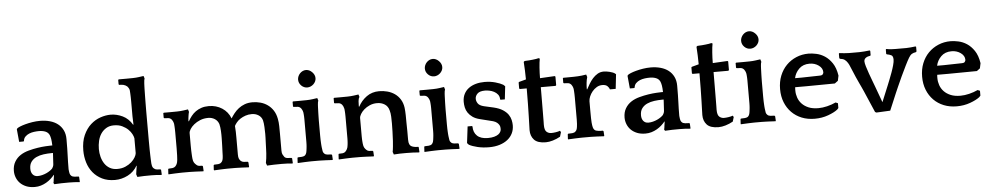

<svg xmlns="http://www.w3.org/2000/svg" viewBox="-41 -1077 7360 1426"><g transform="rotate(-5 3639.5 -364.5)"><path d="M312 -7Q315 -16 316.5 -33Q318 -50 321 -64L320 -67Q308 -52 292.5 -38Q277 -24 258 -13Q239 -2 217.5 4.5Q196 11 172 11Q136 11 109 0Q82 -11 64 -29Q46 -47 36.5 -71Q27 -95 27 -121Q27 -160 44 -189Q61 -218 89 -236Q115 -253 150 -262.5Q185 -272 218 -277Q251 -282 278 -283.5Q305 -285 314 -285H328Q327 -316 324 -333.5Q321 -351 316 -363Q307 -383 286.5 -391.5Q266 -400 238 -400Q221 -400 201.5 -397.5Q182 -395 165 -388Q148 -381 135.5 -368.5Q123 -356 121 -336L117 -333H85L76 -427L79 -433Q85 -439 102 -446Q119 -453 143 -459.5Q167 -466 195.5 -470.5Q224 -475 253 -475Q292 -475 326 -465.5Q360 -456 384.5 -437Q409 -418 423 -389.5Q437 -361 437 -323Q437 -282 436.5 -253Q436 -224 435 -199Q434 -174 433.5 -150.5Q433 -127 433 -98Q435 -75 438 -65Q441 -55 448 -49Q456 -41 472.5 -39.5Q489 -38 503 -38L506 -34L508 0L507 4Q490 2 468 1Q446 0 427 0Q399 0 371 0.5Q343 1 318 3ZM312 -115Q315 -120 318.5 -127Q322 -134 323 -144L328 -229H319Q288 -229 258 -225Q228 -221 204 -210Q180 -199 165 -179Q150 -159 150 -127Q150 -100 163.5 -84Q177 -68 200 -68Q217 -68 234.5 -72.5Q252 -77 267 -84Q282 -91 294 -99.5Q306 -108 312 -115Z M930 -17Q930 -24 933.5 -43.5Q937 -63 939 -78L938 -82Q912 -36 866 -12.5Q820 11 770 11Q715 11 674.5 -9Q634 -29 607 -62Q580 -95 567 -138Q554 -181 554 -227Q554 -294 575.5 -341.5Q597 -389 630 -418.5Q663 -448 702.5 -461.5Q742 -475 779 -475Q824 -475 868 -454Q912 -433 940 -385L942 -389Q940 -418 940 -448.5Q940 -479 940 -508Q940 -539 940 -559.5Q940 -580 939.5 -594Q939 -608 938.5 -619Q938 -630 937 -642Q936 -652 930 -661Q924 -670 921 -673Q907 -684 893.5 -687Q880 -690 862 -690L858 -694V-727L862 -731H919Q942 -731 967.5 -731.5Q993 -732 1013 -735L1048 -740L1054 -721Q1052 -717 1050.5 -706.5Q1049 -696 1048.5 -684Q1048 -672 1047.5 -661Q1047 -650 1047 -644Q1047 -629 1046.5 -615.5Q1046 -602 1046 -584.5Q1046 -567 1045.5 -541.5Q1045 -516 1045 -476V-258Q1045 -216 1045.5 -190.5Q1046 -165 1046.5 -148Q1047 -131 1047.5 -118.5Q1048 -106 1049 -88Q1051 -70 1054.5 -62Q1058 -54 1065 -49Q1073 -41 1087 -39.5Q1101 -38 1113 -38L1117 -34L1119 0L1117 4Q1100 2 1080 1Q1060 0 1042 0Q1015 0 988 0.5Q961 1 937 3ZM670 -228Q670 -198 677.5 -169.5Q685 -141 700 -118.5Q715 -96 738.5 -82.5Q762 -69 794 -69Q828 -69 854.5 -80.5Q881 -92 899.5 -108.5Q918 -125 928.5 -143Q939 -161 940 -174V-285Q938 -298 928.5 -316.5Q919 -335 901.5 -352Q884 -369 858 -381.5Q832 -394 796 -394Q763 -394 739 -379.5Q715 -365 699.5 -342Q684 -319 677 -289Q670 -259 670 -228Z M1170 -452 1174 -455H1224Q1247 -455 1273.5 -455.5Q1300 -456 1320 -459L1355 -464L1361 -445Q1359 -440 1357.5 -431.5Q1356 -423 1354.5 -413Q1353 -403 1352 -393.5Q1351 -384 1351 -377L1354 -375Q1365 -395 1379.5 -413.5Q1394 -432 1413 -445.5Q1432 -459 1456 -467Q1480 -475 1511 -475Q1566 -475 1609.5 -447Q1653 -419 1672 -369Q1683 -387 1698 -406Q1713 -425 1733 -440.5Q1753 -456 1778.5 -465.5Q1804 -475 1836 -475Q1867 -475 1896 -467Q1925 -459 1949 -442Q1973 -425 1990 -399Q2007 -373 2014 -336Q2019 -310 2019.5 -281Q2020 -252 2020 -223V-98Q2020 -78 2025.5 -69Q2031 -60 2036 -52Q2043 -42 2058.5 -40Q2074 -38 2090 -38L2094 -34L2096 0L2094 4Q2076 2 2055 1Q2034 0 2014 0Q1953 0 1904 3L1897 -17Q1900 -30 1902.5 -51Q1905 -72 1906 -88Q1907 -101 1907.5 -122Q1908 -143 1909 -164.5Q1910 -186 1910.5 -204.5Q1911 -223 1911 -233Q1911 -253 1909.5 -283.5Q1908 -314 1903 -335Q1895 -361 1873 -374.5Q1851 -388 1824 -388Q1798 -388 1776.5 -380.5Q1755 -373 1738 -362Q1721 -351 1709.5 -337Q1698 -323 1692 -311Q1694 -289 1694.5 -267Q1695 -245 1695 -223V-98Q1695 -77 1699.5 -67Q1704 -57 1712 -49Q1721 -41 1734.5 -39.5Q1748 -38 1763 -38L1768 -33L1770 0L1768 4Q1761 4 1747 3Q1733 2 1717 1.5Q1701 1 1687 0.5Q1673 0 1666 0H1612Q1605 0 1590.5 0.5Q1576 1 1560.5 1.5Q1545 2 1530.5 3Q1516 4 1509 4L1507 0L1509 -34L1513 -38Q1529 -38 1543.5 -39.5Q1558 -41 1566 -49Q1574 -56 1577.5 -67Q1581 -78 1582 -98Q1582 -110 1583 -129.5Q1584 -149 1584.5 -169Q1585 -189 1585.5 -206.5Q1586 -224 1586 -233Q1586 -243 1586 -256.5Q1586 -270 1585 -284Q1584 -298 1582.5 -311Q1581 -324 1578 -335Q1569 -361 1547.5 -374.5Q1526 -388 1499 -388Q1466 -388 1439 -377Q1412 -366 1392.5 -350Q1373 -334 1362.5 -317Q1352 -300 1352 -287V-195Q1352 -173 1352.5 -159Q1353 -145 1353.5 -135Q1354 -125 1354.5 -116.5Q1355 -108 1356 -98Q1358 -77 1365 -66.5Q1372 -56 1383 -47Q1391 -40 1401.5 -39Q1412 -38 1424 -38L1429 -33L1431 0L1429 4Q1422 4 1407.5 3Q1393 2 1377.5 1.5Q1362 1 1347.5 0.5Q1333 0 1326 0H1272Q1265 0 1250.5 0.5Q1236 1 1220.5 1.5Q1205 2 1190.5 3Q1176 4 1169 4L1168 0L1170 -34L1173 -38Q1189 -38 1202.5 -40Q1216 -42 1224 -50Q1231 -57 1236 -67.5Q1241 -78 1243 -98Q1244 -114 1245 -130.5Q1246 -147 1246 -183V-266Q1246 -287 1246 -301.5Q1246 -316 1245.5 -327Q1245 -338 1244.5 -347Q1244 -356 1243 -366Q1241 -376 1237 -385Q1233 -394 1230 -397Q1220 -410 1205 -412Q1190 -414 1174 -414L1170 -418Z M2392 4Q2385 4 2371 3Q2357 2 2341 1.5Q2325 1 2311 0.5Q2297 0 2290 0H2236Q2229 0 2214.5 0.5Q2200 1 2184.5 1.5Q2169 2 2154.5 3Q2140 4 2133 4L2132 0L2134 -34L2137 -38Q2152 -38 2168 -39.5Q2184 -41 2192 -49Q2199 -56 2202 -67Q2205 -78 2207 -98Q2208 -105 2208.5 -112Q2209 -119 2209.5 -127Q2210 -135 2210 -146Q2210 -157 2210 -173V-286Q2210 -305 2210 -316.5Q2210 -328 2209.5 -336Q2209 -344 2208.5 -350.5Q2208 -357 2207 -366Q2205 -376 2201 -385Q2197 -394 2194 -397Q2184 -410 2169 -412Q2154 -414 2138 -414L2134 -418V-452L2138 -455H2189Q2212 -455 2238 -455.5Q2264 -456 2284 -459L2319 -464L2325 -445Q2323 -441 2321.5 -432.5Q2320 -424 2319.5 -414.5Q2319 -405 2318.5 -395.5Q2318 -386 2318 -380Q2318 -372 2317.5 -365.5Q2317 -359 2317 -350.5Q2317 -342 2316.5 -329Q2316 -316 2316 -297V-185Q2316 -165 2316.5 -152.5Q2317 -140 2317.5 -131Q2318 -122 2318.5 -114.5Q2319 -107 2320 -98Q2322 -77 2324.5 -66.5Q2327 -56 2335 -49Q2343 -41 2357.5 -39.5Q2372 -38 2387 -38L2392 -33L2394 0ZM2189 -613Q2189 -625 2194 -637Q2199 -649 2208 -658.5Q2217 -668 2228.5 -673.5Q2240 -679 2253 -679Q2278 -679 2298.5 -658.5Q2319 -638 2319 -613Q2319 -600 2313.5 -588.5Q2308 -577 2298.5 -568Q2289 -559 2277 -554Q2265 -549 2253 -549Q2227 -549 2208 -568Q2189 -587 2189 -613Z M2624 -373Q2647 -417 2687 -446Q2727 -475 2781 -475Q2812 -475 2842 -467Q2872 -459 2896.5 -442Q2921 -425 2937.5 -398.5Q2954 -372 2959 -336Q2962 -310 2962.5 -281Q2963 -252 2963 -223Q2964 -189 2964 -160.5Q2964 -132 2964 -98Q2964 -75 2969.5 -63.5Q2975 -52 2983 -48Q2994 -42 3006.5 -40Q3019 -38 3035 -38L3038 -34L3040 0L3038 4Q3017 2 2991.5 1Q2966 0 2942 0Q2918 0 2894 0.5Q2870 1 2849 3L2842 -17Q2845 -30 2847.5 -56Q2850 -82 2851 -98Q2853 -136 2854 -169Q2855 -202 2855 -228Q2855 -251 2854 -278Q2853 -305 2847 -325Q2839 -357 2814.5 -372.5Q2790 -388 2758 -388Q2728 -388 2703 -377Q2678 -366 2660.5 -350.5Q2643 -335 2633 -318Q2623 -301 2623 -288V-185Q2623 -165 2623 -152.5Q2623 -140 2623.5 -131Q2624 -122 2624.5 -114.5Q2625 -107 2626 -98Q2628 -77 2634.5 -66.5Q2641 -56 2649 -49Q2657 -41 2668 -39.5Q2679 -38 2694 -38L2699 -33L2701 0L2699 4Q2692 4 2678 3Q2664 2 2648 1.5Q2632 1 2618 0.5Q2604 0 2597 0H2542Q2535 0 2520.5 0.5Q2506 1 2490.5 1.5Q2475 2 2460.5 3Q2446 4 2439 4L2438 0L2440 -34L2443 -38Q2459 -38 2471.5 -39.5Q2484 -41 2492 -49Q2499 -56 2505 -67Q2511 -78 2513 -98Q2514 -105 2514.5 -112Q2515 -119 2515.5 -127Q2516 -135 2516 -146Q2516 -157 2516 -173V-276Q2516 -295 2516 -308Q2516 -321 2515.5 -331Q2515 -341 2514.5 -349Q2514 -357 2513 -366Q2511 -376 2507 -385Q2503 -394 2500 -397Q2490 -410 2475 -412Q2460 -414 2444 -414L2440 -418V-452L2444 -455H2495Q2518 -455 2544.5 -455.5Q2571 -456 2591 -459L2626 -464L2632 -445Q2624 -434 2622.5 -414.5Q2621 -395 2621 -375Z M3337 4Q3330 4 3316 3Q3302 2 3286 1.5Q3270 1 3256 0.5Q3242 0 3235 0H3181Q3174 0 3159.5 0.5Q3145 1 3129.5 1.5Q3114 2 3099.5 3Q3085 4 3078 4L3077 0L3079 -34L3082 -38Q3097 -38 3113 -39.5Q3129 -41 3137 -49Q3144 -56 3147 -67Q3150 -78 3152 -98Q3153 -105 3153.5 -112Q3154 -119 3154.5 -127Q3155 -135 3155 -146Q3155 -157 3155 -173V-286Q3155 -305 3155 -316.5Q3155 -328 3154.5 -336Q3154 -344 3153.5 -350.5Q3153 -357 3152 -366Q3150 -376 3146 -385Q3142 -394 3139 -397Q3129 -410 3114 -412Q3099 -414 3083 -414L3079 -418V-452L3083 -455H3134Q3157 -455 3183 -455.5Q3209 -456 3229 -459L3264 -464L3270 -445Q3268 -441 3266.5 -432.5Q3265 -424 3264.5 -414.5Q3264 -405 3263.5 -395.5Q3263 -386 3263 -380Q3263 -372 3262.5 -365.5Q3262 -359 3262 -350.5Q3262 -342 3261.5 -329Q3261 -316 3261 -297V-185Q3261 -165 3261.5 -152.5Q3262 -140 3262.5 -131Q3263 -122 3263.5 -114.5Q3264 -107 3265 -98Q3267 -77 3269.5 -66.5Q3272 -56 3280 -49Q3288 -41 3302.5 -39.5Q3317 -38 3332 -38L3337 -33L3339 0ZM3134 -613Q3134 -625 3139 -637Q3144 -649 3153 -658.5Q3162 -668 3173.5 -673.5Q3185 -679 3198 -679Q3223 -679 3243.5 -658.5Q3264 -638 3264 -613Q3264 -600 3258.5 -588.5Q3253 -577 3243.5 -568Q3234 -559 3222 -554Q3210 -549 3198 -549Q3172 -549 3153 -568Q3134 -587 3134 -613Z M3618 -280Q3660 -270 3686 -253Q3712 -236 3725.5 -216Q3739 -196 3743.5 -175Q3748 -154 3748 -136Q3748 -104 3735 -77Q3722 -50 3697.5 -30.5Q3673 -11 3638 0Q3603 11 3559 11Q3513 11 3473 1.5Q3433 -8 3410 -21L3398 -34L3413 -157H3446L3449 -153Q3449 -109 3476 -83.5Q3503 -58 3556 -58Q3584 -58 3603.5 -63.5Q3623 -69 3634.5 -77.5Q3646 -86 3651 -96.5Q3656 -107 3656 -116Q3656 -123 3655 -131Q3654 -139 3649 -147.5Q3644 -156 3634 -164.5Q3624 -173 3605 -179L3509 -203Q3476 -211 3455 -226Q3434 -241 3421.5 -259.5Q3409 -278 3404.5 -299Q3400 -320 3400 -341Q3400 -374 3413 -399.5Q3426 -425 3448.5 -441.5Q3471 -458 3501 -466.5Q3531 -475 3566 -475Q3610 -475 3647 -464.5Q3684 -454 3704 -442L3717 -430L3706 -333H3675L3671 -336Q3671 -358 3659.5 -372.5Q3648 -387 3631.5 -395.5Q3615 -404 3597 -407.5Q3579 -411 3565 -411Q3525 -411 3508 -394Q3491 -377 3491 -356Q3491 -338 3502.5 -321Q3514 -304 3547 -296Z M4090 -400H3980Q3980 -342 3979.5 -292.5Q3979 -243 3979 -206.5Q3979 -170 3978.5 -147Q3978 -124 3978 -119Q3978 -80 3993 -67Q4008 -54 4028 -54Q4043 -54 4062 -57Q4081 -60 4094 -65L4100 -54L4090 -21Q4063 -6 4034.5 2.5Q4006 11 3982 11Q3921 11 3895 -17Q3869 -45 3869 -89Q3869 -98 3870 -124.5Q3871 -151 3872 -191.5Q3873 -232 3874 -285Q3875 -338 3875 -400H3823L3819 -405V-449L3823 -453L3875 -467Q3875 -499 3873.5 -532.5Q3872 -566 3870 -598L3877 -604L3891 -605Q3898 -605 3910.5 -606Q3923 -607 3937 -608.5Q3951 -610 3963.5 -612Q3976 -614 3982 -616L3991 -612Q3986 -587 3983 -545.5Q3980 -504 3980 -467L4090 -473L4095 -469V-405Z M4322 -354Q4332 -373 4344.5 -394Q4357 -415 4373 -433Q4389 -451 4409.5 -463Q4430 -475 4456 -475Q4464 -475 4475.5 -473.5Q4487 -472 4498.5 -469Q4510 -466 4521 -462Q4532 -458 4538 -453L4545 -447L4533 -339H4490Q4487 -351 4474.5 -363.5Q4462 -376 4436 -376Q4413 -376 4394 -364.5Q4375 -353 4361 -336Q4347 -319 4339 -299.5Q4331 -280 4331 -264V-195Q4331 -157 4331.5 -138Q4332 -119 4333 -105Q4335 -83 4338.5 -69.5Q4342 -56 4350 -49Q4354 -45 4362.5 -42.5Q4371 -40 4380 -39Q4389 -38 4397.5 -38Q4406 -38 4411 -38L4416 -33L4418 0L4416 4Q4410 4 4396 3Q4382 2 4366 1.5Q4350 1 4336 0.5Q4322 0 4316 0H4252Q4245 0 4230.5 0.5Q4216 1 4200 1.5Q4184 2 4169.5 3Q4155 4 4148 4L4147 0L4149 -34L4152 -38Q4169 -38 4184 -39.5Q4199 -41 4207 -49Q4215 -56 4218.5 -67Q4222 -78 4224 -105Q4225 -117 4225 -137Q4225 -157 4225 -193V-266Q4225 -287 4225 -301.5Q4225 -316 4224.5 -327Q4224 -338 4223.5 -347Q4223 -356 4222 -366Q4220 -376 4216 -385Q4212 -394 4209 -397Q4199 -410 4184 -412Q4169 -414 4153 -414L4149 -418V-452L4153 -455H4171Q4193 -455 4228 -455.5Q4263 -456 4289 -459L4324 -464L4330 -445Q4324 -426 4321.5 -402Q4319 -378 4319 -355Z M4865 -7Q4868 -16 4869.5 -33Q4871 -50 4874 -64L4873 -67Q4861 -52 4845.5 -38Q4830 -24 4811 -13Q4792 -2 4770.5 4.5Q4749 11 4725 11Q4689 11 4662 0Q4635 -11 4617 -29Q4599 -47 4589.5 -71Q4580 -95 4580 -121Q4580 -160 4597 -189Q4614 -218 4642 -236Q4668 -253 4703 -262.5Q4738 -272 4771 -277Q4804 -282 4831 -283.5Q4858 -285 4867 -285H4881Q4880 -316 4877 -333.5Q4874 -351 4869 -363Q4860 -383 4839.5 -391.5Q4819 -400 4791 -400Q4774 -400 4754.5 -397.5Q4735 -395 4718 -388Q4701 -381 4688.5 -368.5Q4676 -356 4674 -336L4670 -333H4638L4629 -427L4632 -433Q4638 -439 4655 -446Q4672 -453 4696 -459.5Q4720 -466 4748.5 -470.5Q4777 -475 4806 -475Q4845 -475 4879 -465.5Q4913 -456 4937.5 -437Q4962 -418 4976 -389.5Q4990 -361 4990 -323Q4990 -282 4989.5 -253Q4989 -224 4988 -199Q4987 -174 4986.5 -150.5Q4986 -127 4986 -98Q4988 -75 4991 -65Q4994 -55 5001 -49Q5009 -41 5025.5 -39.5Q5042 -38 5056 -38L5059 -34L5061 0L5060 4Q5043 2 5021 1Q4999 0 4980 0Q4952 0 4924 0.5Q4896 1 4871 3ZM4865 -115Q4868 -120 4871.5 -127Q4875 -134 4876 -144L4881 -229H4872Q4841 -229 4811 -225Q4781 -221 4757 -210Q4733 -199 4718 -179Q4703 -159 4703 -127Q4703 -100 4716.5 -84Q4730 -68 4753 -68Q4770 -68 4787.5 -72.5Q4805 -77 4820 -84Q4835 -91 4847 -99.5Q4859 -108 4865 -115Z M5378 -400H5268Q5268 -342 5267.5 -292.5Q5267 -243 5267 -206.5Q5267 -170 5266.5 -147Q5266 -124 5266 -119Q5266 -80 5281 -67Q5296 -54 5316 -54Q5331 -54 5350 -57Q5369 -60 5382 -65L5388 -54L5378 -21Q5351 -6 5322.5 2.5Q5294 11 5270 11Q5209 11 5183 -17Q5157 -45 5157 -89Q5157 -98 5158 -124.5Q5159 -151 5160 -191.5Q5161 -232 5162 -285Q5163 -338 5163 -400H5111L5107 -405V-449L5111 -453L5163 -467Q5163 -499 5161.5 -532.5Q5160 -566 5158 -598L5165 -604L5179 -605Q5186 -605 5198.5 -606Q5211 -607 5225 -608.5Q5239 -610 5251.5 -612Q5264 -614 5270 -616L5279 -612Q5274 -587 5271 -545.5Q5268 -504 5268 -467L5378 -473L5383 -469V-405Z M5695 4Q5688 4 5674 3Q5660 2 5644 1.5Q5628 1 5614 0.5Q5600 0 5593 0H5539Q5532 0 5517.5 0.5Q5503 1 5487.5 1.5Q5472 2 5457.5 3Q5443 4 5436 4L5435 0L5437 -34L5440 -38Q5455 -38 5471 -39.5Q5487 -41 5495 -49Q5502 -56 5505 -67Q5508 -78 5510 -98Q5511 -105 5511.5 -112Q5512 -119 5512.5 -127Q5513 -135 5513 -146Q5513 -157 5513 -173V-286Q5513 -305 5513 -316.5Q5513 -328 5512.5 -336Q5512 -344 5511.5 -350.5Q5511 -357 5510 -366Q5508 -376 5504 -385Q5500 -394 5497 -397Q5487 -410 5472 -412Q5457 -414 5441 -414L5437 -418V-452L5441 -455H5492Q5515 -455 5541 -455.5Q5567 -456 5587 -459L5622 -464L5628 -445Q5626 -441 5624.5 -432.5Q5623 -424 5622.5 -414.5Q5622 -405 5621.5 -395.5Q5621 -386 5621 -380Q5621 -372 5620.5 -365.5Q5620 -359 5620 -350.5Q5620 -342 5619.5 -329Q5619 -316 5619 -297V-185Q5619 -165 5619.5 -152.5Q5620 -140 5620.5 -131Q5621 -122 5621.5 -114.5Q5622 -107 5623 -98Q5625 -77 5627.5 -66.5Q5630 -56 5638 -49Q5646 -41 5660.5 -39.5Q5675 -38 5690 -38L5695 -33L5697 0ZM5492 -613Q5492 -625 5497 -637Q5502 -649 5511 -658.5Q5520 -668 5531.5 -673.5Q5543 -679 5556 -679Q5581 -679 5601.5 -658.5Q5622 -638 5622 -613Q5622 -600 5616.5 -588.5Q5611 -577 5601.5 -568Q5592 -559 5580 -554Q5568 -549 5556 -549Q5530 -549 5511 -568Q5492 -587 5492 -613Z M6182 -255 6158 -237Q6104 -237 6051.5 -236Q5999 -235 5944 -235H5862Q5861 -228 5861 -221.5Q5861 -215 5861 -209Q5861 -183 5870 -157Q5879 -131 5898.5 -110.5Q5918 -90 5948 -77.5Q5978 -65 6021 -65Q6052 -65 6086.5 -73.5Q6121 -82 6151 -96L6168 -89V-53L6158 -42Q6134 -23 6087.5 -6Q6041 11 5987 11Q5934 11 5890.5 -6.5Q5847 -24 5815.5 -56Q5784 -88 5766.5 -132Q5749 -176 5749 -230Q5749 -285 5767 -330Q5785 -375 5816.5 -407Q5848 -439 5890.5 -457Q5933 -475 5982 -475Q6008 -475 6040.5 -468Q6073 -461 6103 -441.5Q6133 -422 6157 -386.5Q6181 -351 6190 -293ZM5983 -400Q5934 -400 5904.5 -370.5Q5875 -341 5867 -302H5917Q5952 -302 5986 -303.5Q6020 -305 6055 -305Q6068 -305 6074 -312.5Q6080 -320 6080 -328Q6080 -358 6051 -379Q6022 -400 5983 -400Z M6447 5 6437 0 6368 -160Q6360 -178 6353.5 -192Q6347 -206 6338 -225Q6329 -244 6317 -271Q6305 -298 6287 -342Q6280 -359 6277 -365.5Q6274 -372 6269 -380Q6259 -396 6246.5 -405Q6234 -414 6213 -416L6207 -421V-455L6211 -459Q6228 -457 6247 -455Q6266 -453 6282 -453H6361Q6376 -453 6397.5 -455Q6419 -457 6437 -459L6441 -455V-423L6437 -419Q6418 -417 6404.5 -407.5Q6391 -398 6391 -381Q6391 -369 6398.5 -343.5Q6406 -318 6416.5 -289Q6427 -260 6437.5 -232Q6448 -204 6454 -188L6498 -68L6548 -189Q6554 -204 6564 -229Q6574 -254 6584 -281.5Q6594 -309 6601 -334.5Q6608 -360 6608 -376Q6608 -402 6594 -409Q6580 -416 6561 -419L6557 -423V-455L6561 -459Q6580 -455 6597 -454Q6614 -453 6629 -453H6710Q6727 -453 6743.5 -455Q6760 -457 6779 -459L6783 -455V-421L6777 -416Q6760 -414 6747.5 -406.5Q6735 -399 6724 -380Q6712 -360 6693.5 -322.5Q6675 -285 6656.5 -245.5Q6638 -206 6623.5 -172.5Q6609 -139 6604 -128L6550 0Z M7241 -255 7217 -237Q7163 -237 7110.5 -236Q7058 -235 7003 -235H6921Q6920 -228 6920 -221.5Q6920 -215 6920 -209Q6920 -183 6929 -157Q6938 -131 6957.5 -110.5Q6977 -90 7007 -77.5Q7037 -65 7080 -65Q7111 -65 7145.5 -73.5Q7180 -82 7210 -96L7227 -89V-53L7217 -42Q7193 -23 7146.5 -6Q7100 11 7046 11Q6993 11 6949.5 -6.5Q6906 -24 6874.5 -56Q6843 -88 6825.5 -132Q6808 -176 6808 -230Q6808 -285 6826 -330Q6844 -375 6875.5 -407Q6907 -439 6949.5 -457Q6992 -475 7041 -475Q7067 -475 7099.5 -468Q7132 -461 7162 -441.5Q7192 -422 7216 -386.5Q7240 -351 7249 -293ZM7042 -400Q6993 -400 6963.5 -370.5Q6934 -341 6926 -302H6976Q7011 -302 7045 -303.5Q7079 -305 7114 -305Q7127 -305 7133 -312.5Q7139 -320 7139 -328Q7139 -358 7110 -379Q7081 -400 7042 -400Z"/></g></svg>

Font: QuattrocentoBold
Style: Bold
Weight: 700
Designer: Pablo Impallari
Foundry: Pablo Impallari, Igino Marini, Branda Gallo
Version: Version 2.000